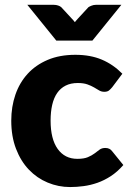

<svg xmlns="http://www.w3.org/2000/svg" viewBox="-20 -748 526 776"><path d="M433.5 -395.5Q426.5 -387 420 -382Q413.5 -377 401.5 -377Q390 -377 380.8 -382.5Q371.5 -388 360 -394.8Q348.5 -401.5 333 -407Q317.5 -412.5 294.5 -412.5Q266 -412.5 245.2 -402Q224.5 -391.5 211 -372Q197.5 -352.5 191 -324.2Q184.5 -296 184.5 -260.5Q184.5 -186 213.2 -146Q242 -106 292.5 -106Q319.5 -106 335.2 -112.8Q351 -119.5 362 -127.8Q373 -136 382.2 -143Q391.5 -150 405.5 -150Q424 -150 433.5 -136.5L478.5 -81Q454.5 -53.5 428 -36.2Q401.5 -19 373.8 -9.2Q346 0.5 318 4.2Q290 8 263.5 8Q216 8 172.8 -10Q129.5 -28 96.8 -62.2Q64 -96.5 44.8 -146.5Q25.5 -196.5 25.5 -260.5Q25.5 -316.5 42.2 -365.2Q59 -414 91.8 -449.8Q124.5 -485.5 172.8 -506Q221 -526.5 284.5 -526.5Q345.5 -526.5 391.5 -507Q437.5 -487.5 474.5 -450ZM470.5 -728.5 353.5 -584H207.5L90.5 -728.5H197.5Q206.5 -728.5 214.8 -725.8Q223 -723 227.5 -719L269.5 -673.5Q272.5 -670.5 275.8 -666.8Q279 -663 282.5 -658.5Q286 -662.5 289 -666.2Q292 -670 295.5 -673.5L337.5 -719Q342 -722 350.2 -725.2Q358.5 -728.5 367.5 -728.5Z"/></svg>

Font: Lato 2
Style: Regular
Weight: 900
Designer: Lukasz Dziedzic with Adam Twardoch and Botio Nikoltchev
Foundry: tyPoland Lukasz Dziedzic
Version: Version 2.015; 2015-08-06; http://www.latofonts.com/